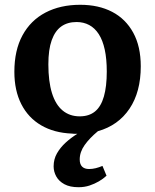

<svg xmlns="http://www.w3.org/2000/svg" viewBox="-20 -545 649 802"><path d="M308 237Q272 237 249 224.5Q226 212 215 192Q204 172 204 150Q204 120 218 95.5Q232 71 254.5 50.5Q277 30 303 14Q296 14 290.5 14Q285 14 280 13Q206 10 152 -21.5Q98 -53 69 -110Q40 -167 40 -245Q40 -335 74 -397.5Q108 -460 170 -492.5Q232 -525 315 -525Q392 -525 448.5 -495.5Q505 -466 536.5 -408.5Q568 -351 568 -268Q568 -161 521 -91Q474 -21 389 3Q354 32 333.5 61Q313 90 313 121Q313 141 323 151Q333 161 352 161Q366 161 380 157.5Q394 154 408 148L425 189Q411 202 393 212.5Q375 223 354 230Q333 237 308 237ZM313 -59Q352 -59 377 -79.5Q402 -100 414 -142Q426 -184 426 -246Q426 -299 417.5 -338Q409 -377 392.5 -402.5Q376 -428 352.5 -440.5Q329 -453 300 -453Q262 -453 236 -434.5Q210 -416 196 -377Q182 -338 182 -276Q182 -205 197 -156.5Q212 -108 241.5 -83.5Q271 -59 313 -59Z"/></svg>

Font: Literata 18pt SemiBold
Style: Regular
Weight: 600
Designer: Latin by Veronika Burian and Jose Scaglione. Greek by Irene Vlachou. Cyrillic by Vera Evstafieva.
Foundry: TypeTogether
Version: Version 3.103;gftools[0.9.29]